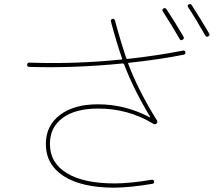

<svg xmlns="http://www.w3.org/2000/svg" viewBox="-20 -871 1040 922"><path d="M842.8 -683.6Q809.6 -742.2 761.7 -816.4Q756.8 -825.2 764.6 -830.1Q773.4 -835 779.3 -827.1Q826.2 -755.9 861.3 -694.3Q866.2 -685.5 856.9 -680.2Q847.7 -674.8 842.8 -683.6ZM900.4 -846.7Q948.2 -772.5 984.4 -710Q989.3 -701.2 980 -696.3Q970.7 -691.4 965.8 -700.2Q916 -788.1 883.8 -835.9Q877.9 -844.7 885.7 -849.6Q895.5 -854.5 900.4 -846.7ZM120.1 -549.8Q110.4 -549.8 110.4 -560.1Q110.4 -570.3 121.1 -570.3Q340.8 -562.5 561.5 -585Q567.4 -585 566.4 -589.8Q541 -661.1 512.7 -767.6Q510.7 -777.3 519.5 -780.3Q529.3 -782.2 532.2 -772.5Q555.7 -683.6 585.9 -592.8Q587.9 -587.9 591.8 -587.9Q733.4 -603.5 858.4 -627.9Q868.2 -629.9 870.1 -620.1Q872.1 -610.4 862.3 -608.4Q751 -585.9 598.6 -569.3Q593.8 -569.3 595.7 -564.5Q643.6 -437.5 733.4 -293Q738.3 -284.2 732.4 -278.3Q725.6 -271.5 716.8 -276.4Q593.8 -350.6 450.2 -349.6Q341.8 -349.6 280.8 -304.7Q219.7 -259.8 219.7 -179.7Q219.7 -88.9 300.8 -39.6Q381.8 9.8 530.3 9.8Q604.5 9.8 708 -7.8Q717.8 -9.8 719.7 0Q721.7 9.8 711.9 11.7Q606.4 29.3 530.3 30.3Q373 30.3 286.6 -24.9Q200.2 -80.1 200.2 -179.7Q200.2 -267.6 267.6 -318.8Q335 -370.1 450.2 -370.1Q581.1 -370.1 699.2 -307.6L701.2 -308.6V-309.6Q621.1 -442.4 576.2 -561.5Q575.2 -565.4 569.3 -566.4Q336.9 -543 120.1 -549.8Z"/></svg>

Font: Rounded-L Mgen+ 2m thin
Style: Regular
Weight: 100
Designer: [Source Han Sans]
Ryoko NISHIZUKA  (kana & ideographs); Paul D. Hunt (Latin, Greek & Cyrillic); Wenlong ZHANG  (bopomofo
Version: Version 1.059.20150602